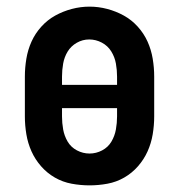

<svg xmlns="http://www.w3.org/2000/svg" viewBox="-20 -551 540 579"><path d="M250 8Q223 8 196 3Q169 -2 145.5 -15.5Q122 -29 104 -49.5Q86 -70 75 -94.5Q64 -119 59.5 -146Q55 -173 55 -200V-320Q55 -347 59.5 -374Q64 -401 75 -425.5Q86 -450 104.5 -470.5Q123 -491 146.5 -504Q170 -517 196.5 -524Q223 -531 250 -531Q277 -531 303.5 -524Q330 -517 353.5 -504Q377 -491 395.5 -470.5Q414 -450 425 -425.5Q436 -401 440.5 -374Q445 -347 445 -320V-200Q445 -173 440.5 -146Q436 -119 425 -94.5Q414 -70 396 -49.5Q378 -29 354.5 -15.5Q331 -2 304 3Q277 8 250 8ZM333 -295V-320Q333 -340 329.5 -359.5Q326 -379 315.5 -396Q305 -413 287 -422.5Q269 -432 249 -432Q229 -432 211.5 -422Q194 -412 184 -395.5Q174 -379 170.5 -359.5Q167 -340 167 -320V-295ZM250 -88Q270 -88 288 -97.5Q306 -107 316 -124Q326 -141 329.5 -160.5Q333 -180 333 -200V-225H167V-200Q167 -180 170.5 -160.5Q174 -141 184 -124Q194 -107 212 -97.5Q230 -88 250 -88Z"/></svg>

Font: Iosevka Gothic
Style: Bold
Weight: 700
Monospace: yes
Designer: Belleve Invis
Foundry: Belleve Invis
Version: Version 15.5.1; ttfautohint (v1.8.4)